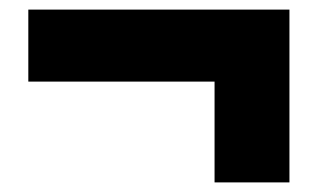

<svg xmlns="http://www.w3.org/2000/svg" viewBox="-20 -475 660 400"><path d="M427 -95V-305H39V-455H583V-95Z"/></svg>

Font: Encode Sans Cnd Black
Style: Regular
Weight: 900
Width: 3
Designer: Multiple Designers
Foundry: Impallari Type
Version: Version 3.002; ttfautohint (v1.8.3) -l 8 -r 50 -G 200 -x 14 